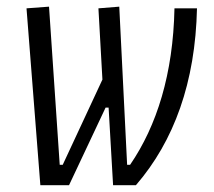

<svg xmlns="http://www.w3.org/2000/svg" viewBox="-20 -542 626 562"><path d="M311 0H377.9C489.7 -129.4 551.8 -301.3 556.6 -517.6H490.7C486.8 -325.2 439 -173.8 360.8 -59.6H352.1L329.1 -522.5L268.1 -517.6L279.8 -309.1L163.6 -59.6H154.8L123.5 -522.5L57.6 -517.6L98.1 0H182.1L289.1 -227.1H297.9Z"/></svg>

Font: Cascadia Mono PL Light
Style: Italic
Weight: 300
Italic angle: -10°
Monospace: yes
Designer: Aaron Bell
Foundry: Saja Typeworks
Version: Version 2404.023